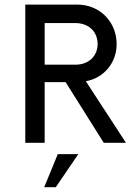

<svg xmlns="http://www.w3.org/2000/svg" viewBox="-20 -615 584 827"><path d="M349.6 -265.1C427.2 -278.8 482.4 -344.2 482.4 -424.8C482.4 -520 410.6 -595.2 313 -595.2H88.9V0H172.4V-261.2H262.7L426.8 0H522.5ZM172.4 -336.4V-515.6H305.2C360.8 -515.6 400.4 -479.5 400.4 -425.8C400.4 -372.1 360.8 -336.4 305.2 -336.4ZM170.4 191.4H220.2L317.4 48.8H229Z"/></svg>

Font: Now Medium
Style: Regular
Weight: 500
Designer: Alfredo Marco Pradil
Foundry: Alfredo Marco Pradil
Version: Version 1.200;hotconv 1.0.109;makeotfexe 2.5.65596